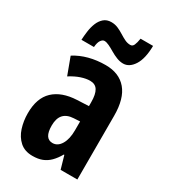

<svg xmlns="http://www.w3.org/2000/svg" viewBox="-188 -845 830 944"><g transform="rotate(30 227.0 -372.5)"><path d="M242 -557Q319 -557 360.5 -508Q402 -459 402 -362V0H307L286 -73H283Q267 -45 248.5 -26.5Q230 -8 207 1Q184 10 152 10Q108 10 80.5 -14.5Q53 -39 40.5 -78Q28 -117 28 -161Q28 -247 74 -290.5Q120 -334 205 -338L271 -341V-363Q271 -408 257.5 -430Q244 -452 214 -452Q192 -452 164.5 -443Q137 -434 105 -414L69 -511Q105 -534 149 -545.5Q193 -557 242 -557ZM236 -252Q198 -250 179 -229Q160 -208 160 -167Q160 -130 171.5 -112Q183 -94 206 -94Q235 -94 253 -124Q271 -154 271 -204V-254ZM396 -755Q395 -682 370.5 -644Q346 -606 311 -606Q293 -606 274 -613.5Q255 -621 237.5 -631.5Q220 -642 204.5 -649.5Q189 -657 177 -657Q167 -657 158 -644.5Q149 -632 147 -605H76Q77 -628 80.5 -654Q84 -680 93 -702.5Q102 -725 118.5 -739.5Q135 -754 161 -754Q181 -754 198.5 -746.5Q216 -739 232.5 -728.5Q249 -718 264.5 -710.5Q280 -703 296 -703Q309 -703 315 -716.5Q321 -730 325 -755Z"/></g></svg>

Font: Noto Sans Display ExtraCondensed
Style: Regular
Weight: 400
Width: 2
Version: Version 2.003